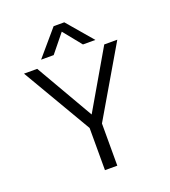

<svg xmlns="http://www.w3.org/2000/svg" viewBox="-159 -1019 1005 1134"><g transform="rotate(-20 343.0 -451.5)"><path d="M172.9 -742.2 310.1 -902.8H377L514.2 -742.2H436L344.2 -856L252 -742.2ZM304.2 0V-265.1L49.8 -699.2H132.8L342.8 -335.9L554.2 -699.2H636.2L381.8 -265.1V0Z"/></g></svg>

Font: Prompt Light
Style: Regular
Weight: 300
Designer: Katatrad Team
Foundry: CadsonDemak
Version: Version 1.000;PS 001.000;hotconv 1.0.88;makeotf.lib2.5.64775